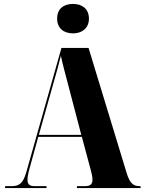

<svg xmlns="http://www.w3.org/2000/svg" viewBox="-20 -958 736 978"><path d="M352 -788C396 -788 433 -813 433 -863C433 -915 396 -938 352 -938C306 -938 271 -915 271 -863C271 -813 306 -788 352 -788ZM6 0H217V-10H154C130 -10 120 -20 120 -43C120 -59 125 -81 133 -109L175 -261H397L442 -93C447 -75 451 -58 451 -43C451 -23 443 -10 415 -10H372V0H696V-10H689C659 -10 641 -26 626 -74L431 -714H293L114 -81C98 -25 78 -10 41 -10H6ZM178 -271 256 -548C268 -588 279 -629 290 -674C300 -627 313 -581 322 -546L394 -271Z"/></svg>

Font: Noto Serif Display Condensed Black
Style: Regular
Weight: 900
Width: 3
Designer: Monotype Design Team
Foundry: Monotype Imaging Inc.
Version: Version 2.009